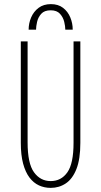

<svg xmlns="http://www.w3.org/2000/svg" viewBox="-20 -901 490 932"><path d="M226 11Q195.5 11 169.2 -1Q143 -13 123.2 -39Q103.5 -65 92.2 -106.8Q81 -148.5 81 -208V-700H114V-210Q114 -107.5 145 -64.8Q176 -22 226 -22Q277 -22 307 -64.5Q337 -107 337 -208V-700H370V-208Q370 -128.5 351 -80.5Q332 -32.5 299.5 -10.8Q267 11 226 11ZM119 -757Q119 -788 131.2 -816.5Q143.5 -845 167.5 -863Q191.5 -881 227 -881Q262.5 -881 286 -863Q309.5 -845 321.2 -816.5Q333 -788 333 -757H297Q297 -772.5 291.8 -794.8Q286.5 -817 271.2 -834Q256 -851 226 -851Q195.5 -851 180.2 -834Q165 -817 160 -794.8Q155 -772.5 155 -757Z"/></svg>

Font: League Mono Thin Condensed
Style: Regular
Weight: 100
Width: 1
Designer: Tyler Finck
Foundry: The League of Moveable Type / Tyler Finck
Version: Version 2.300;RELEASE